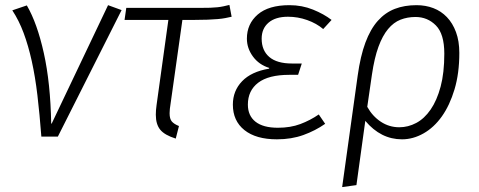

<svg xmlns="http://www.w3.org/2000/svg" viewBox="-20 -555 1946 780"><path d="M89 -533Q131 -461 158 -339.5Q185 -218 188 -53H190L419 -534L474 -514L215 0H148Q141 -92 132 -168Q123 -244 109 -307Q95 -370 76 -421Q57 -472 30 -513Z M721 -474 673 -134Q671 -122 670 -112.5Q669 -103 669 -95Q669 -72 678 -61.5Q687 -51 707 -43L694 8Q649 -6 631 -28Q613 -50 613 -89Q613 -107 616 -128L664 -474H486L493 -523H794Q817 -523 833.5 -523.5Q850 -524 863.5 -525.5Q877 -527 888.5 -529.5Q900 -532 912 -535L921 -487Q908 -484 895 -481.5Q882 -479 864.5 -477.5Q847 -476 823 -475Q799 -474 764 -474Z M1293 -437Q1266 -460 1228 -473.5Q1190 -487 1150 -487Q1099 -487 1071 -463Q1043 -439 1043 -398Q1043 -350 1074 -323.5Q1105 -297 1166 -297H1206L1191 -251H1155Q1071 -251 1029 -219Q987 -187 987 -130Q987 -85 1018 -60.5Q1049 -36 1109 -36Q1160 -36 1200 -51Q1240 -66 1275 -90L1301 -52Q1261 -24 1212.5 -6.5Q1164 11 1105 11Q1020 11 973 -26.5Q926 -64 926 -130Q926 -186 963.5 -225Q1001 -264 1073 -276L1074 -279Q1032 -292 1007.5 -325.5Q983 -359 983 -398Q983 -458 1027 -496Q1071 -534 1156 -534Q1207 -534 1251.5 -516Q1296 -498 1327 -474Z M1846 -340Q1846 -257 1826.5 -192Q1807 -127 1775 -82Q1743 -37 1700.5 -13Q1658 11 1613 11Q1527 11 1464 -64L1428 197L1370 205L1433 -247Q1444 -327 1464.5 -382Q1485 -437 1515 -470.5Q1545 -504 1584 -519Q1623 -534 1672 -534Q1709 -534 1740.5 -522Q1772 -510 1795.5 -485.5Q1819 -461 1832.5 -424.5Q1846 -388 1846 -340ZM1472 -121Q1493 -83 1527 -60.5Q1561 -38 1602 -38Q1638 -38 1671 -55.5Q1704 -73 1729.5 -110Q1755 -147 1770 -203Q1785 -259 1785 -337Q1785 -417 1751 -451.5Q1717 -486 1668 -486Q1635 -486 1607 -475Q1579 -464 1556.5 -437Q1534 -410 1517.5 -365Q1501 -320 1491 -252Z"/></svg>

Font: Glekhifnjqigglhiwekvrgaqftz
Style: Regular
Weight: 300
Italic angle: -8°
Designer: Carrois Corporate & Edenspiekermann
Foundry: Carrois Corporate GbR & Edenspiekermann AG
Version: Version 2.001